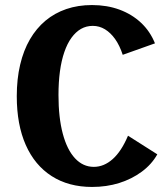

<svg xmlns="http://www.w3.org/2000/svg" viewBox="-20 -730 664 760"><path d="M344.5 10Q251.6 10 184.6 -32.9Q117.6 -75.8 82 -156.1Q46.4 -236.4 46.4 -349.3Q46.4 -417.4 59.8 -474Q73.1 -530.6 98.5 -574.3Q123.9 -617.9 160.1 -648.2Q196.3 -678.4 242.6 -694.2Q288.9 -710 344.1 -710Q403.5 -710 452.6 -692Q501.8 -673.9 537.9 -640.2Q574.1 -606.5 593.4 -558.4L465.8 -513Q453.7 -549.9 435.8 -575.2Q417.9 -600.4 395.6 -614Q373.2 -627.6 347.3 -627.6Q321.7 -627.6 300.6 -615.6Q279.6 -603.5 262.9 -580.5Q246.2 -557.6 234.7 -524Q223.1 -490.5 217.3 -447.8Q211.5 -405.1 211.5 -353.6Q211.5 -264.9 228.5 -200.9Q245.5 -137 277.1 -103.2Q308.6 -69.5 351.3 -69.5Q391.4 -69.5 426 -100.2Q460.5 -130.8 486.7 -192.8L602.7 -119.1Q580.4 -79.4 541.2 -50.4Q501.9 -21.3 451.9 -5.6Q401.9 10 344.5 10Z"/></svg>

Font: Sutasoma
Style: Regular
Weight: 400
Designer: Izhar Fathurrohim, Akbar Rohmanto, Arusyal Khofiqoini
Foundry: Kiwari Kolektiv
Version: Version 1.102